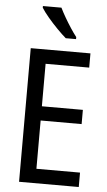

<svg xmlns="http://www.w3.org/2000/svg" viewBox="-62 -982 572 1022"><g transform="rotate(5 224.0 -471.5)"><path d="M399 0H80V-714H399V-638H166V-411H385V-335H166V-77H399ZM224 -943Q235 -920 251 -892.5Q267 -865 284 -839Q301 -813 316 -794V-783H261Q241 -800 213.5 -828Q186 -856 162 -884.5Q138 -913 125 -934V-943Z"/></g></svg>

Font: Noto Sans Hebrew Condensed
Style: Regular
Weight: 400
Width: 3
Designer: Monotype Design Team
Foundry: Monotype Imaging Inc.
Version: Version 2.004; ttfautohint (v1.8.4.7-5d5b)